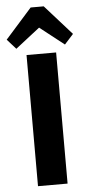

<svg xmlns="http://www.w3.org/2000/svg" viewBox="-90 -985 479 1021"><g transform="rotate(-5 149.0 -475.0)"><path d="M228.3 -700V0H70.4V-700ZM-27.6 -790.5 114.2 -950H184L326.3 -790.5L278.8 -737.9L105.4 -874.1H193.8L19.4 -737.9Z"/></g></svg>

Font: Pathway Extreme 8pt Thin
Style: Regular
Weight: 100
Version: Version 1.001;gftools[0.9.26]